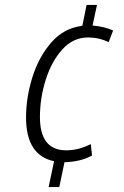

<svg xmlns="http://www.w3.org/2000/svg" viewBox="-20 -744 499 774"><path d="M219 10 240 -90Q270 -91 297.5 -97Q325 -103 351 -117L346 -163Q296 -138 247 -138Q141 -138 141 -272Q141 -349 164.5 -423Q188 -497 231.5 -545Q275 -593 335 -593Q379 -593 418 -574L436 -621Q402 -637 353 -641L371 -724H329L312 -640Q238 -631 187.5 -573.5Q137 -516 111 -434Q85 -352 85 -270Q85 -118 198 -94L176 10Z"/></svg>

Font: Noto Sans UI SemiCondensed Light
Style: Italic
Weight: 300
Width: 4
Designer: Monotype Design Team
Foundry: Monotype Imaging Inc.
Version: 1.001